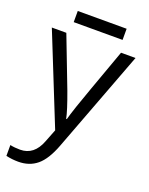

<svg xmlns="http://www.w3.org/2000/svg" viewBox="-167 -757 837 1082"><g transform="rotate(20 252.0 -216.5)"><path d="M1 -535.2H87.9L205.1 -230Q243.7 -125.5 252.9 -79.1H256.8Q263.2 -104 283.4 -164.3Q303.7 -224.6 416 -535.2H502.9L272.9 74.2Q238.8 164.6 193.1 202.4Q147.5 240.2 81.1 240.2Q43.9 240.2 7.8 231.9V167Q34.7 172.9 67.9 172.9Q151.4 172.9 187 79.1L216.8 2.9ZM106.4 -672.9H399.4V-606H106.4Z"/></g></svg>

Font: HunimalSansv1.5
Style: Regular
Weight: 400
Foundry: Ascender Corporation
Version: Version 1.10